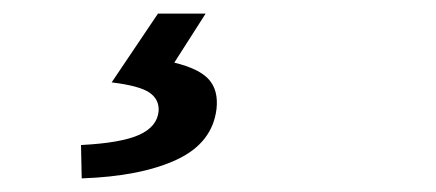

<svg xmlns="http://www.w3.org/2000/svg" viewBox="-20 -29 640 282"><path d="M100 233 99 184Q158 181 184.5 169Q211 157 213 134Q214 117 199.5 107Q185 97 144 92L212 -9H282L236 63Q273 72 287 88Q301 104 298 131Q292 181 239.5 205.5Q187 230 100 233Z"/></svg>

Font: Source Code Pro SemiBold
Style: Italic
Weight: 600
Italic angle: -11°
Monospace: yes
Designer: Paul D. Hunt, Teo Tuominen
Foundry: Adobe Systems Incorporated
Version: Version 1.016;hotconv 1.0.116;makeotfexe 2.5.65601